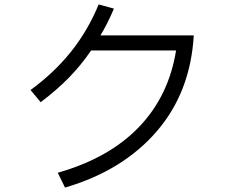

<svg xmlns="http://www.w3.org/2000/svg" viewBox="-20 -822 1040 868"><path d="M856 -662Q841 -404 687.5 -227Q534 -50 274 26L241 -41Q473 -107 608 -247.5Q743 -388 776 -594H392Q348 -529 293 -472.5Q238 -416 164 -360L118 -415Q226 -494 302 -589.5Q378 -685 426 -802L495 -783Q465 -712 434 -662Z"/></svg>

Font: PlemolJP35 Console
Style: Regular
Weight: 400
Version: v2.0.3; ttfautohint (v1.8.4.7-5d5b-dirty) -l 6 -r 45 -G 200 